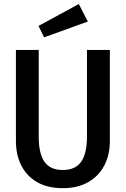

<svg xmlns="http://www.w3.org/2000/svg" viewBox="-20 -944 640 977"><path d="M539 -690V-226.5Q539 -156 510.8 -102Q482.5 -48 428.8 -17.2Q375 13.5 299.5 13.5Q222.5 13.5 169.5 -16.8Q116.5 -47 88.8 -101.2Q61 -155.5 61 -226.5V-690H177V-247.5Q177 -163.5 206 -121.2Q235 -79 299.5 -79Q364 -79 393.2 -121.2Q422.5 -163.5 422.5 -247.5V-690ZM381 -923.5 427 -834.5 204.5 -754 176 -812Z"/></svg>

Font: Fira Code Light Medium
Style: Regular
Weight: 500
Monospace: yes
Version: Version 5.002